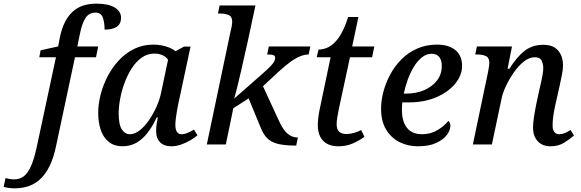

<svg xmlns="http://www.w3.org/2000/svg" viewBox="-160 -790 3176 1050"><path d="M-81 240Q-96 240 -113 237.5Q-130 235 -140 232L-130 184Q-122 186 -108.5 188.5Q-95 191 -84 191Q-51 191 -28.5 173Q-6 155 11 115Q28 75 42 9L146 -477H55L62 -515L158 -536L168 -588Q186 -676 234 -723Q282 -770 367 -770Q434 -770 468 -748.5Q502 -727 502 -693Q502 -660 479 -644Q456 -628 412 -628Q412 -666 402.5 -693.5Q393 -721 362 -721Q327 -721 307.5 -691.5Q288 -662 276 -600L263 -536H377L365 -477H250L148 2Q134 72 111.5 117.5Q89 163 59.5 190Q30 217 -5 228.5Q-40 240 -81 240Z M509 10Q465 10 435 -14Q405 -38 391 -79.5Q377 -121 377 -173Q377 -220 390 -271.5Q403 -323 428 -371.5Q453 -420 489.5 -459.5Q526 -499 573.5 -522.5Q621 -546 679 -546Q703 -546 725.5 -541.5Q748 -537 767.5 -529Q787 -521 800 -510L846 -535H882L814 -217Q812 -206 808 -185Q804 -164 801.5 -142.5Q799 -121 799 -107Q799 -82 807.5 -69Q816 -56 832 -56Q849 -56 866 -63.5Q883 -71 901 -81L920 -50Q905 -37 881.5 -23Q858 -9 830.5 0.5Q803 10 776 10Q738 10 716 -11.5Q694 -33 694 -72Q694 -92 696 -108Q698 -124 703 -148H697Q674 -98 646 -62.5Q618 -27 584.5 -8.5Q551 10 509 10ZM550 -56Q576 -56 602.5 -76Q629 -96 652.5 -129.5Q676 -163 695 -204.5Q714 -246 722 -288L759 -463Q748 -480 728 -488.5Q708 -497 685 -497Q646 -497 615 -475Q584 -453 560.5 -416.5Q537 -380 521 -336.5Q505 -293 497 -249Q489 -205 489 -170Q489 -108 506.5 -82Q524 -56 550 -56Z M1444 6Q1391 5 1356.5 -4Q1322 -13 1300.5 -35Q1279 -57 1264 -96L1184 -290L1242 -279L1116 -198L1075 0H971L1101 -619Q1106 -637 1108 -651.5Q1110 -666 1110 -670Q1110 -699 1091 -707.5Q1072 -716 1043 -716H1032L1041 -760H1237L1195 -564Q1188 -535 1179 -493.5Q1170 -452 1159.5 -406.5Q1149 -361 1139 -320Q1129 -279 1121 -251L1279 -390Q1304 -412 1318.5 -427Q1333 -442 1339 -453Q1345 -464 1345 -472Q1345 -481 1341 -485Q1337 -489 1327 -490.5Q1317 -492 1301 -492L1310 -536H1537L1528 -492Q1505 -492 1480 -481.5Q1455 -471 1427.5 -451Q1400 -431 1367 -401L1242 -285L1260 -358L1366 -128Q1379 -99 1393.5 -79.5Q1408 -60 1427 -49Q1446 -38 1469 -38L1460 6Z M1691 10Q1655 10 1630 -3Q1605 -16 1591.5 -42Q1578 -68 1578 -107Q1578 -125 1581 -148.5Q1584 -172 1588 -191L1648 -477H1572L1582 -519Q1603 -519 1624.5 -527Q1646 -535 1667.5 -555Q1689 -575 1708 -609.5Q1727 -644 1744 -697H1800L1766 -536H1887L1875 -477H1754L1693 -194Q1688 -170 1684.5 -148Q1681 -126 1681 -111Q1681 -82 1695 -69.5Q1709 -57 1734 -57Q1755 -57 1777 -63.5Q1799 -70 1815 -79L1833 -42Q1803 -20 1768 -5Q1733 10 1691 10Z M2125 10Q2070 10 2024.5 -13Q1979 -36 1951.5 -81.5Q1924 -127 1924 -197Q1924 -241 1937 -289.5Q1950 -338 1974.5 -383.5Q1999 -429 2036 -466Q2073 -503 2122 -524.5Q2171 -546 2230 -546Q2295 -546 2331 -515.5Q2367 -485 2367 -430Q2367 -378 2329 -332Q2291 -286 2225.5 -258Q2160 -230 2075 -230H2040Q2039 -219 2038.5 -208.5Q2038 -198 2038 -189Q2038 -126 2065.5 -91Q2093 -56 2148 -56Q2196 -56 2233.5 -79Q2271 -102 2292 -129Q2303 -121 2303 -101Q2303 -78 2284 -52.5Q2265 -27 2226 -8.5Q2187 10 2125 10ZM2058 -278Q2116 -278 2160 -297Q2204 -316 2230 -350Q2256 -384 2256 -429Q2256 -462 2241.5 -479Q2227 -496 2200 -496Q2172 -496 2147.5 -476.5Q2123 -457 2103.5 -425Q2084 -393 2070 -354.5Q2056 -316 2048 -278Z M2851 10Q2805 10 2780 -18.5Q2755 -47 2755 -91Q2755 -114 2759.5 -146Q2764 -178 2773 -222L2790 -301Q2793 -314 2798 -335Q2803 -356 2807 -379Q2811 -402 2811 -418Q2811 -438 2802.5 -457.5Q2794 -477 2765 -477Q2735 -477 2705.5 -454Q2676 -431 2650.5 -394.5Q2625 -358 2607 -319.5Q2589 -281 2583 -251L2530 0H2426L2510 -401Q2513 -415 2514.5 -428.5Q2516 -442 2516 -446Q2516 -475 2497 -483.5Q2478 -492 2449 -492H2439L2448 -536H2640L2616 -414H2626Q2666 -479 2709 -512Q2752 -545 2810 -545Q2851 -545 2874 -529.5Q2897 -514 2908 -489Q2919 -464 2919 -433Q2919 -408 2912.5 -378.5Q2906 -349 2901 -323L2875 -207Q2869 -179 2865.5 -152.5Q2862 -126 2862 -104Q2862 -81 2871.5 -68.5Q2881 -56 2897 -56Q2913 -56 2928 -62Q2943 -68 2960 -79L2979 -49Q2955 -28 2924 -9Q2893 10 2851 10Z"/></svg>

Font: ET Text
Style: Italic
Weight: 470
Italic angle: -12°
Designer: Monotype Design Team
Foundry: Monotype Imaging Inc.
Version: Version 2.009